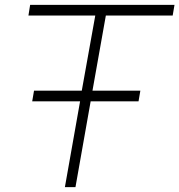

<svg xmlns="http://www.w3.org/2000/svg" viewBox="-20 -770 738 790"><path d="M415.5 -706 360.5 -397H557.5L550 -353H353L290.5 0H247L309.5 -353H112.5L120 -397H316.5L372 -706H97L104 -750H698L690.5 -706Z"/></svg>

Font: Russisch Sans ExtraLight
Style: Italic
Weight: 200
Width: 4
Italic angle: -10°
Designer: Michael Sharanda (font) & Cristiano Sobral (main changes)
Foundry: Michael Sharanda
Version: Version 2.00;September 8, 2020;FontCreator 13.0.0.2681 64-bi